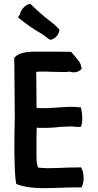

<svg xmlns="http://www.w3.org/2000/svg" viewBox="-20 -982 508 1000"><path d="M362 -323C373 -322 386 -319 399 -322H402L403 -325C412 -355 409 -391 402 -419L401 -423H397C376 -425 355 -427 328 -425C280 -423 236 -417 187 -419H176C175 -419 174 -419 171 -419C171 -423 171 -428 170 -434V-477C170 -505 169 -561 169 -588C169 -592 169 -596 168 -602C168 -605 168 -606 171 -608L185 -609H213C225 -609 237 -609 247 -608C268 -608 286 -607 306 -607C319 -606 330 -607 344 -609C368 -599 399 -611 405 -625V-627V-628C402 -641 399 -654 391 -663C378 -679 365 -696 351 -711L349 -712H347C303 -713 259 -713 213 -713H149C110 -711 72 -705 55 -681L54 -680V-678C54 -661 55 -645 55 -628C55 -545 57 -459 57 -377C57 -341 55 -304 55 -268V-185C55 -163 57 -127 57 -106C58 -77 60 -51 64 -27L65 -24L67 -23C106 -8 151 -2 206 -2C261 -2 324 -6 378 -6H405L406 -9C420 -36 418 -81 404 -107L403 -110H381C333 -110 276 -106 226 -106C211 -106 195 -108 179 -109C175 -115 174 -124 171 -138C171 -144 170 -168 170 -176V-256C170 -275 171 -296 171 -317H173L186 -316C223 -315 258 -317 293 -321C312 -322 343 -324 362 -323ZM77 -889C112 -860 154 -830 197 -806C204 -801 211 -797 217 -792L235 -778L242 -775H243C263 -776 289 -802 289 -826V-828L280 -838C268 -851 256 -861 242 -871C207 -897 170 -931 139 -961L138 -962H135C115 -958 88 -934 84 -907L73 -892Z"/></svg>

Font: Hussar Pisanka
Style: Sbd
Weight: 600
Designer: Robert Jablonski
Foundry: Cannot Into Space Fonts
Version: Version 1.070